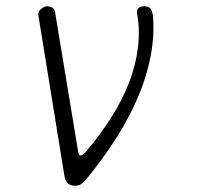

<svg xmlns="http://www.w3.org/2000/svg" viewBox="-20 -580 640 610"><path d="M185 -19 102 -531Q101 -537 103.5 -542.5Q106 -548 110.5 -551.5Q115 -555 120 -557.5Q125 -560 129 -560Q139 -560 146.5 -555.5Q154 -551 155 -541L228 -100Q230 -87 235.5 -86Q241 -85 252 -97Q299 -152 334 -207.5Q369 -263 390.5 -319Q412 -375 418.5 -430.5Q425 -486 415 -541Q415 -546 416.5 -549.5Q418 -553 421.5 -555.5Q425 -558 429.5 -559Q434 -560 439 -560Q454 -560 459 -551.5Q464 -543 466 -531Q471 -468 459 -403.5Q447 -339 420 -275Q393 -211 352.5 -146.5Q312 -82 261 -19Q250 -6 241.5 2Q233 10 218 10Q203 10 195.5 2.5Q188 -5 185 -19Z"/></svg>

Font: Maple Mono NL Thin
Style: Italic
Weight: 250
Italic angle: -10°
Monospace: yes
Designer: subframe7536
Version: Version 7.000